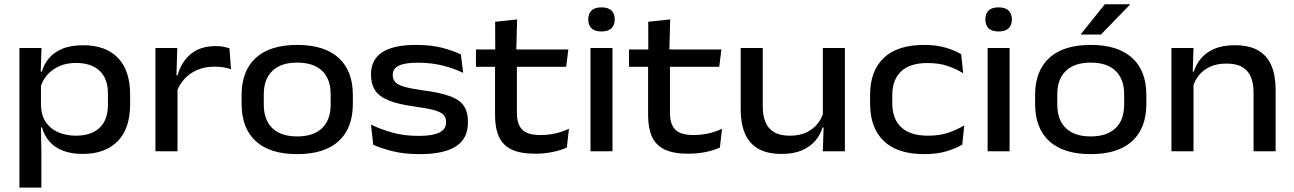

<svg xmlns="http://www.w3.org/2000/svg" viewBox="-20 -709 6064 900"><path d="M367.5 12.5Q314.5 12.5 275.5 -2.5Q236.5 -17.5 212 -45.5Q187.5 -73.5 177 -111.5H142.5L172 -214Q174 -166 196 -134.8Q218 -103.5 254.5 -88.2Q291 -73 336.5 -73Q407.5 -73 446.8 -110Q486 -147 486 -218.5V-270Q486 -340.5 446.8 -377.2Q407.5 -414 336 -414Q292 -414 257.5 -398.5Q223 -383 200.5 -356.8Q178 -330.5 169 -297L144 -373H176Q185.5 -406.5 208.5 -434.8Q231.5 -463 271.2 -480Q311 -497 370 -497Q475.5 -497 532.8 -437.8Q590 -378.5 590 -265V-221Q590 -107 531.8 -47.2Q473.5 12.5 367.5 12.5ZM71 170.5V-484H174.5L170.5 -357L172 -321V-157L171.5 -132L174 8V170.5Z M808 -278.5 788 -355.5H812Q830 -419.5 874.8 -456.2Q919.5 -493 991 -493Q1012 -493 1027.8 -489.8Q1043.5 -486.5 1055.5 -482.5L1063 -384.5Q1047.5 -390 1028 -393.2Q1008.5 -396.5 986.5 -396.5Q923 -396.5 876.5 -366Q830 -335.5 808 -278.5ZM708.5 0V-484H811L806.5 -331L812 -325V0Z M1373 13.5Q1245.5 13.5 1179 -47.2Q1112.5 -108 1112.5 -222.5V-263.5Q1112.5 -377 1179.2 -437.8Q1246 -498.5 1373 -498.5Q1500.5 -498.5 1567.2 -437.8Q1634 -377 1634 -263.5V-222.5Q1634 -108 1567.2 -47.2Q1500.5 13.5 1373 13.5ZM1373 -69.5Q1449 -69.5 1489.5 -108Q1530 -146.5 1530 -219.5V-266.5Q1530 -338.5 1489.8 -377Q1449.5 -415.5 1373 -415.5Q1297.5 -415.5 1257 -377Q1216.5 -338.5 1216.5 -266.5V-219.5Q1216.5 -146.5 1257 -108Q1297.5 -69.5 1373 -69.5Z M1948 13.5Q1874.5 13.5 1820.2 -0.2Q1766 -14 1729.5 -30.5L1719 -125Q1763 -103.5 1818 -87.8Q1873 -72 1942.5 -72Q2007 -72 2039 -87.5Q2071 -103 2071 -135.5V-137.5Q2071 -159 2057.8 -172Q2044.5 -185 2012 -193.5Q1979.5 -202 1921.5 -210Q1844.5 -220.5 1800.5 -238.8Q1756.5 -257 1737.8 -286.2Q1719 -315.5 1719 -358V-360.5Q1719 -429.5 1771.5 -464Q1824 -498.5 1930 -498.5Q2000.5 -498.5 2053.2 -484.8Q2106 -471 2140.5 -453.5L2151 -367.5Q2110 -387.5 2057 -401.2Q2004 -415 1939.5 -415Q1895.5 -415 1869.5 -408.2Q1843.5 -401.5 1832.2 -389Q1821 -376.5 1821 -359V-357.5Q1821 -337.5 1832.5 -324.5Q1844 -311.5 1874.8 -302.5Q1905.5 -293.5 1963 -285.5Q2040 -275.5 2086.2 -259.2Q2132.5 -243 2153 -214.5Q2173.5 -186 2173.5 -138.5V-134.5Q2173.5 -59 2117 -22.8Q2060.5 13.5 1948 13.5Z M2488 11.5Q2419 11.5 2378 -8.2Q2337 -28 2318.8 -68.2Q2300.5 -108.5 2300.5 -168.5V-434.5H2403V-180Q2403 -126.5 2428 -101.2Q2453 -76 2513.5 -76Q2550 -76 2584 -83.8Q2618 -91.5 2647 -105.5L2637 -17.5Q2608 -4 2569.5 3.8Q2531 11.5 2488 11.5ZM2211 -396V-477H2644L2634 -396ZM2301.5 -468 2301 -607 2404 -618 2400 -468Z M2748 0V-484H2851V0ZM2799.5 -561.5Q2768 -561.5 2752.8 -576.2Q2737.5 -591 2737.5 -617V-619Q2737.5 -645 2752.8 -659.8Q2768 -674.5 2799.5 -674.5Q2830.5 -674.5 2846 -659.8Q2861.5 -645 2861.5 -619V-617Q2861.5 -591 2846 -576.2Q2830.5 -561.5 2799.5 -561.5Z M3205.5 11.5Q3136.5 11.5 3095.5 -8.2Q3054.5 -28 3036.2 -68.2Q3018 -108.5 3018 -168.5V-434.5H3120.5V-180Q3120.5 -126.5 3145.5 -101.2Q3170.5 -76 3231 -76Q3267.5 -76 3301.5 -83.8Q3335.5 -91.5 3364.5 -105.5L3354.5 -17.5Q3325.5 -4 3287 3.8Q3248.5 11.5 3205.5 11.5ZM2928.5 -396V-477H3361.5L3351.5 -396ZM3019 -468 3018.5 -607 3121.5 -618 3117.5 -468Z M3555.5 -484V-207.5Q3555.5 -168 3567.5 -137.8Q3579.5 -107.5 3607.5 -90.2Q3635.5 -73 3683 -73Q3727.5 -73 3759.8 -88.2Q3792 -103.5 3812.5 -129.2Q3833 -155 3841 -186.5L3856.5 -111.5H3835.5Q3826 -78 3802.2 -49.8Q3778.5 -21.5 3739.5 -4.5Q3700.5 12.5 3644 12.5Q3576 12.5 3533.8 -12Q3491.5 -36.5 3471.8 -83.2Q3452 -130 3452 -196.5V-484ZM3940.5 -484V0H3837L3841 -127L3837 -137V-484Z M4313 13.5Q4186.5 13.5 4122.5 -48.2Q4058.5 -110 4058.5 -223.5V-263.5Q4058.5 -376.5 4122.5 -437.5Q4186.5 -498.5 4312.5 -498.5Q4352 -498.5 4384.2 -492.2Q4416.5 -486 4442 -475.8Q4467.5 -465.5 4485.5 -455L4495 -365.5Q4464.5 -385 4423.8 -399.2Q4383 -413.5 4328 -413.5Q4245.5 -413.5 4204 -374.5Q4162.5 -335.5 4162.5 -262.5V-225Q4162.5 -152 4204.5 -112.5Q4246.5 -73 4330 -73Q4385 -73 4426.2 -87.2Q4467.5 -101.5 4500 -121.5L4490.5 -31Q4462.5 -14 4417.8 -0.2Q4373 13.5 4313 13.5Z M4609.5 0V-484H4712.5V0ZM4661 -561.5Q4629.5 -561.5 4614.2 -576.2Q4599 -591 4599 -617V-619Q4599 -645 4614.2 -659.8Q4629.5 -674.5 4661 -674.5Q4692 -674.5 4707.5 -659.8Q4723 -645 4723 -619V-617Q4723 -591 4707.5 -576.2Q4692 -561.5 4661 -561.5Z M5092.5 13.5Q4965 13.5 4898.5 -47.2Q4832 -108 4832 -222.5V-263.5Q4832 -377 4898.8 -437.8Q4965.5 -498.5 5092.5 -498.5Q5220 -498.5 5286.8 -437.8Q5353.5 -377 5353.5 -263.5V-222.5Q5353.5 -108 5286.8 -47.2Q5220 13.5 5092.5 13.5ZM5092.5 -69.5Q5168.5 -69.5 5209 -108Q5249.5 -146.5 5249.5 -219.5V-266.5Q5249.5 -338.5 5209.2 -377Q5169 -415.5 5092.5 -415.5Q5017 -415.5 4976.5 -377Q4936 -338.5 4936 -266.5V-219.5Q4936 -146.5 4976.5 -108Q5017 -69.5 5092.5 -69.5ZM5159 -689H5276V-686.5L5140.5 -547H5046.5V-549Z M5856 0V-277Q5856 -316.5 5844 -346.8Q5832 -377 5804.2 -394Q5776.5 -411 5728.5 -411Q5684.5 -411 5652 -396Q5619.5 -381 5599.2 -355.2Q5579 -329.5 5570.5 -297.5L5555 -373H5576Q5586 -406.5 5609.5 -434.8Q5633 -463 5672 -480Q5711 -497 5767.5 -497Q5836 -497 5878 -472.5Q5920 -448 5939.8 -401.2Q5959.5 -354.5 5959.5 -288V0ZM5471 0V-484H5574.5L5570.5 -357L5574.5 -347.5V0Z"/></svg>

Font: Anek Gurmukhi Medium SemiExpanded
Style: Regular
Weight: 500
Width: 6
Version: Version 1.003